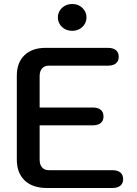

<svg xmlns="http://www.w3.org/2000/svg" viewBox="-20 -939 684 959"><path d="M64 -142V-561Q64 -626 102 -663Q140 -700 208 -700H519Q545 -700 559 -688.5Q573 -677 573 -655Q573 -634 559 -622.5Q545 -611 519 -611H224Q202 -611 190 -597Q178 -583 178 -559V-402H443Q469 -402 483 -390.5Q497 -379 497 -357Q497 -336 483 -324.5Q469 -313 443 -313H178V-141Q178 -117 190 -103Q202 -89 224 -89H541Q567 -89 581 -77.5Q595 -66 595 -44Q595 -23 581 -11.5Q567 0 541 0H214Q143 0 103.5 -37.5Q64 -75 64 -142ZM269 -852Q269 -880 289.5 -899.5Q310 -919 341 -919Q371 -919 391.5 -899.5Q412 -880 412 -852Q412 -824 391.5 -804.5Q371 -785 341 -785Q310 -785 289.5 -804.5Q269 -824 269 -852Z"/></svg>

Font: Kodchasan SemiBold
Style: Regular
Weight: 600
Version: Version 1.000; ttfautohint (v1.6)